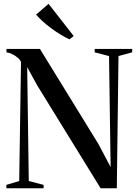

<svg xmlns="http://www.w3.org/2000/svg" viewBox="-20 -1004 732 1024"><path d="M14 0V-18L82.5 -38.5L92 -672Q89 -683.5 76 -695Q63 -706.5 46 -715Q29 -723.5 14.5 -725V-743H193L505.5 -235L570 -113L561.5 -705L485 -725V-743H685V-725L612 -705L603 0H516.5L178.5 -548.5L125 -646L133.5 -38.5L212.5 -18V0ZM349.5 -794.5Q326.5 -805 301 -820.8Q275.5 -836.5 251 -854.8Q226.5 -873 206 -891.8Q185.5 -910.5 172.5 -926L239 -983.5L373 -812L351 -794.5Z"/></svg>

Font: Merriweather 144pt Medium
Style: Regular
Weight: 500
Version: Version 2.100